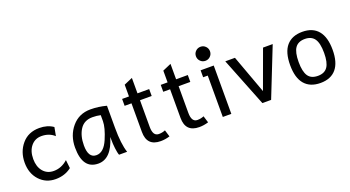

<svg xmlns="http://www.w3.org/2000/svg" viewBox="-52 -1316 3490 1914"><g transform="rotate(-20 1693.5 -359.5)"><path d="M293.5 12.7Q190.4 12.7 123.5 -59.8Q56.6 -132.3 56.6 -246.1Q56.6 -361.3 125.2 -441.9Q193.8 -522.5 310.5 -522.5Q397 -522.5 457 -480L439.9 -389.2Q385.3 -439.5 303.2 -439.5Q236.3 -439.5 193.8 -390.1Q149.4 -338.4 149.4 -251.5Q149.4 -169.9 191.2 -120.1Q232.9 -70.3 303.2 -70.3Q385.3 -70.3 452.1 -130.9L461.9 -42.5Q391.6 12.7 293.5 12.7Z M755.9 -72.8Q834.5 -72.8 883.1 -187Q931.6 -301.3 931.6 -369.1V-433.1Q891.1 -442.4 846.2 -442.4Q757.3 -442.4 713.9 -375.5Q670.4 -308.6 670.4 -206.1Q670.4 -72.8 755.9 -72.8ZM746.1 12.7Q580.1 12.7 580.1 -215.8Q580.1 -343.8 655.8 -433.1Q731.4 -522.5 853.5 -522.5Q938.5 -522.5 1022 -500V-266.1Q1022 -94.7 1053.7 0H968.3Q962.9 -12.2 959 -33.2Q951.2 -72.3 947.8 -125.5Q946.3 -149.4 946.3 -196.3Q884.3 12.7 746.1 12.7Z M1406.2 15.1Q1259.8 15.1 1259.8 -135.3V-439H1187V-512.2H1259.8V-636.7L1350.1 -675.8V-512.2H1474.1V-439H1350.1V-156.2Q1350.1 -58.1 1412.1 -58.1Q1449.2 -58.1 1481 -71.8L1502.9 0Q1454.1 15.1 1406.2 15.1Z M1815.9 15.1Q1669.4 15.1 1669.4 -135.3V-439H1596.7V-512.2H1669.4V-636.7L1759.8 -675.8V-512.2H1883.8V-439H1759.8V-156.2Q1759.8 -58.1 1821.8 -58.1Q1858.9 -58.1 1890.6 -71.8L1912.6 0Q1863.8 15.1 1815.9 15.1Z M2098.6 -585Q2067.4 -585 2045.7 -606.7Q2023.9 -628.4 2023.9 -659.7Q2023.9 -690.4 2045.7 -712.2Q2067.4 -733.9 2098.6 -733.9Q2129.4 -733.9 2151.1 -712.2Q2172.9 -690.4 2172.9 -659.7Q2172.9 -628.4 2151.1 -606.7Q2129.4 -585 2098.6 -585ZM2159.2 0H2068.8V-439H2020V-512.7H2159.2Z M2579.6 4.9H2486.8L2281.7 -512.7H2384.3L2533.2 -105.5L2682.1 -512.7H2784.7Z M3102.1 15.1Q2992.2 15.1 2934.1 -52.5Q2876 -120.1 2876 -254.9Q2876 -392.1 2934.3 -459.5Q2992.7 -526.9 3102.1 -526.9Q3212.4 -526.9 3269.5 -458.3Q3326.7 -389.6 3326.7 -254.9Q3326.7 -121.6 3269.3 -53.2Q3211.9 15.1 3102.1 15.1ZM3102.1 -60.5Q3171.9 -60.5 3204.1 -107.2Q3236.3 -153.8 3236.3 -254.9Q3236.3 -359.4 3203.6 -405.3Q3170.9 -451.2 3102.1 -451.2Q3031.2 -451.2 2998.8 -405Q2966.3 -358.9 2966.3 -254.9Q2966.3 -154.8 2997.6 -107.7Q3028.8 -60.5 3102.1 -60.5Z"/></g></svg>

Font: Cadman
Style: Regular
Weight: 400
Designer: Paul James MIller
Foundry: High-Logic / Made with FontCreator
Version: Version 2.114;March 28, 2021;FontCreator 13.0.0.2683 64-bit